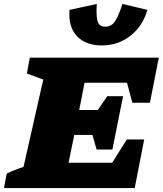

<svg xmlns="http://www.w3.org/2000/svg" viewBox="-63 -952 824 972"><path d="M-43 0 -29 -73Q-9 -83 12.5 -91.5Q34 -100 56 -107L156 -549L73 -580L88 -660H741L696 -432H607L580 -533H365L338 -395H432L480 -465H560L506 -195H426L405 -269H313L284 -128H505L579 -246H667L619 0ZM452 -722Q371 -722 326.5 -769Q282 -816 289 -902L427 -932Q423 -865 432 -841Q441 -817 470 -817Q499 -817 517 -841Q535 -865 557 -932L683 -902Q660 -820 597.5 -771Q535 -722 452 -722Z"/></svg>

Font: Piazzolla SC Black
Style: Italic
Weight: 900
Italic angle: -11.3°
Designer: Juan Pablo del Peral
Foundry: Huerta Tipografica
Version: Version 1.330